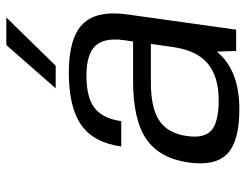

<svg xmlns="http://www.w3.org/2000/svg" viewBox="-102 -638 750 585"><g transform="rotate(-90 272.5 -345.0)"><path d="M410.2 0 408.2 -59.1Q353 9.8 232.4 9.8Q135.7 9.8 97.4 -26.6Q59.1 -63 70.3 -144Q83 -233.4 141.8 -273.7Q200.7 -314 319.3 -314H439L442.9 -339.8Q451.7 -401.4 426 -428.7Q400.4 -456.1 335 -456.1Q268.6 -456.1 236.6 -431.4Q204.6 -406.7 196.3 -350.1H119.1Q130.9 -434.1 184.6 -471.9Q238.3 -509.8 344.7 -509.8Q450.2 -509.8 492.4 -467.3Q534.7 -424.8 521.5 -331.1L475.1 0ZM431.6 -259.8H313.5Q235.8 -259.8 197.3 -233.6Q158.7 -207.5 150.9 -148.9Q143.6 -96.7 168.7 -75Q193.8 -53.2 260.3 -53.2Q332.5 -53.2 372.3 -86.9Q412.1 -120.6 422.4 -193.8ZM428.2 -700.2H512.2L365.2 -549.8H296.4Z"/></g></svg>

Font: Fivo Sans
Style: Italic
Weight: 400
Designer: Alexander Slobzheninov
Foundry: Alexander Slobzheninov
Version: 1.0